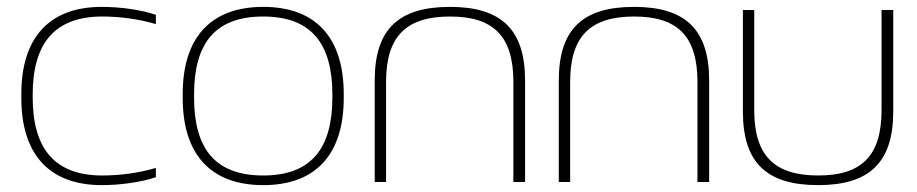

<svg xmlns="http://www.w3.org/2000/svg" viewBox="-20 -529 2665 558"><path d="M42 -256V-244C42 -85 119 9 276 9C329 9 388 1 433 -14V-41C382 -26 328 -19 277 -19C139 -19 75 -97 75 -246V-254C75 -403 139 -481 277 -481C327 -481 382 -474 433 -459V-486C388 -501 329 -509 276 -509C119 -509 42 -415 42 -256Z M511 -256V-244C511 -84 589 9 745 9C901 9 979 -84 979 -244V-256C979 -416 901 -509 745 -509C589 -509 511 -416 511 -256ZM544 -246V-254C544 -403 605 -481 745 -481C884 -481 946 -403 946 -254V-246C946 -97 884 -19 745 -19C605 -19 544 -97 544 -246Z M1069 -295V0H1102V-291C1102 -424 1161 -481 1288 -481C1414 -481 1472 -424 1472 -291V0H1506V-295C1506 -444 1436 -509 1288 -509C1138 -509 1069 -444 1069 -295Z M1604 -295V0H1637V-291C1637 -424 1696 -481 1823 -481C1949 -481 2007 -424 2007 -291V0H2041V-295C2041 -444 1971 -509 1823 -509C1673 -509 1604 -444 1604 -295Z M2139 -205C2139 -56 2208 9 2358 9C2506 9 2576 -56 2576 -205V-500H2542V-209C2542 -76 2484 -19 2358 -19C2231 -19 2172 -76 2172 -209V-500H2139Z"/></svg>

Font: LT Wave Text Thin
Style: Regular
Weight: 100
Designer: Daniel Lyons
Version: Version 2.5 (Glyphs App)